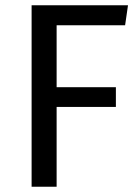

<svg xmlns="http://www.w3.org/2000/svg" viewBox="-20 -709 531 729"><path d="M195 0V-303H420V-378H195V-613H455L466 -689H100V0Z"/></svg>

Font: Fira Sans
Style: Regular
Weight: 400
Designer: Carrois Corporate & Edenspiekermann AG
Foundry: Carrois Corporate GbR & Edenspiekermann AG
Version: Version 4.203